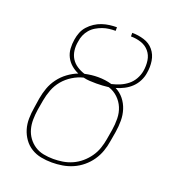

<svg xmlns="http://www.w3.org/2000/svg" viewBox="-135 -841 869 955"><g transform="rotate(20 300.0 -363.5)"><path d="M246 8Q216 8 188 2.5Q160 -3 136.5 -17.5Q113 -32 97 -54.5Q81 -77 73 -103.5Q65 -130 65.5 -159.5Q66 -189 71 -218L79 -270Q84 -299 94 -327Q104 -355 122.5 -380Q141 -405 166 -423.5Q191 -442 219 -453Q198 -462 180.5 -477Q163 -492 152.5 -512.5Q142 -533 140.5 -557Q139 -581 143 -605Q146 -625 153.5 -644Q161 -663 175 -678.5Q189 -694 206.5 -705.5Q224 -717 243.5 -723.5Q263 -730 282.5 -732.5Q302 -735 321 -735V-716Q304 -716 287 -714Q270 -712 253 -706Q236 -700 220 -690.5Q204 -681 192 -667Q180 -653 173 -636.5Q166 -620 164 -603Q159 -578 162 -554.5Q165 -531 176.5 -512.5Q188 -494 207 -481.5Q226 -469 248 -462Q266 -466 283.5 -468Q301 -470 318 -470Q337 -470 355.5 -467.5Q374 -465 391 -460Q413 -465 434.5 -474Q456 -483 474 -497.5Q492 -512 503.5 -532.5Q515 -553 519 -575Q524 -604 520 -631.5Q516 -659 499 -679Q482 -699 456 -707.5Q430 -716 402 -716V-735Q434 -735 465 -725.5Q496 -716 515.5 -692.5Q535 -669 540 -637Q545 -605 539 -572Q536 -551 525.5 -530Q515 -509 498.5 -493Q482 -477 461 -466Q440 -455 418 -449Q444 -436 462 -413.5Q480 -391 489 -363Q498 -335 498 -304.5Q498 -274 493 -243L484 -191Q480 -164 470.5 -137Q461 -110 444.5 -86Q428 -62 405 -43Q382 -24 355.5 -12.5Q329 -1 301 3.5Q273 8 246 8ZM247 -11Q271 -11 296.5 -15Q322 -19 346.5 -30Q371 -41 391.5 -58.5Q412 -76 427.5 -98Q443 -120 451.5 -145Q460 -170 464 -194L473 -247Q478 -277 477.5 -308Q477 -339 466 -365.5Q455 -392 434 -412Q413 -432 385 -441Q368 -439 352 -438Q336 -437 320 -437Q302 -437 284.5 -438Q267 -439 251 -443Q222 -436 194.5 -419Q167 -402 147 -378Q127 -354 116 -325Q105 -296 100 -267L91 -215Q87 -189 86.5 -162.5Q86 -136 92.5 -112Q99 -88 113.5 -68Q128 -48 148.5 -34.5Q169 -21 194.5 -16Q220 -11 247 -11Z"/></g></svg>

Font: Iosevka Thin Extended
Style: Italic
Weight: 100
Width: 7
Italic angle: -9°
Monospace: yes
Designer: Belleve Invis
Foundry: Belleve Invis
Version: Version 32.5.0; ttfautohint (v1.8.4)